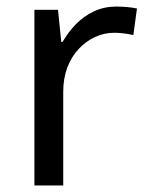

<svg xmlns="http://www.w3.org/2000/svg" viewBox="-20 -566 453 586"><path d="M335 -546Q350 -546 367.5 -544.5Q385 -543 398 -540L387 -459Q374 -462 358.5 -464Q343 -466 329 -466Q298 -466 270 -453Q242 -440 220 -416.5Q198 -393 185.5 -360Q173 -327 173 -286V0H85V-536H157L167 -438H171Q188 -468 212 -492.5Q236 -517 267 -531.5Q298 -546 335 -546Z"/></svg>

Font: ukorean85
Style: Book
Weight: 400
Designer: Jelle Bosma - Monotype Design Team
Foundry: Monotype Imaging Inc.
Version: Version 2.003